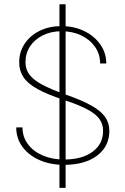

<svg xmlns="http://www.w3.org/2000/svg" viewBox="-20 -779 596 913"><path d="M57.1 -173.3H86.9Q86.9 -128.9 112.3 -94.2Q137.7 -59.6 182.4 -40Q227.1 -20.5 284.7 -20.5Q370.1 -20.5 420.2 -57.4Q470.2 -94.2 470.2 -156.7Q470.2 -189 452.6 -213.4Q435.1 -237.8 394 -259.5Q353 -281.2 282.7 -304.2Q204.6 -330.1 158.2 -355.7Q111.8 -381.3 91.6 -411.9Q71.3 -442.4 71.3 -482.4Q71.3 -532.2 97.4 -571.3Q123.5 -610.4 168.9 -632.6Q214.4 -654.8 272 -654.8Q332.5 -654.8 380.6 -631.3Q428.7 -607.9 457 -567.6Q485.4 -527.3 485.4 -477.1H456.1Q456.1 -521.5 432.1 -555.9Q408.2 -590.3 366.7 -610.4Q325.2 -630.4 272 -630.4Q222.7 -630.4 183.8 -611.1Q145 -591.8 123 -558.6Q101.1 -525.4 101.1 -482.4Q101.1 -450.7 119.1 -425.3Q137.2 -399.9 179.2 -377.2Q221.2 -354.5 293 -329.1Q370.1 -302.2 415.3 -276.6Q460.4 -251 480.2 -222.4Q500 -193.8 500 -156.7Q500 -83 441.9 -39.1Q383.8 4.9 284.7 4.9Q218.8 4.9 167.2 -18.1Q115.7 -41 86.4 -81.3Q57.1 -121.6 57.1 -173.3ZM262.7 -758.8H292V114.3H262.7Z"/></svg>

Font: Estedad-FD Thin
Style: Regular
Weight: 100
Designer: Amin Abedi
Version: Version 7.3